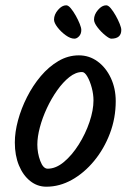

<svg xmlns="http://www.w3.org/2000/svg" viewBox="-20 -700 493 725"><path d="M155 5Q121 5 94 -16.5Q67 -38 51.5 -75.5Q36 -113 36 -162Q36 -201 48 -245.5Q60 -290 82 -333.5Q104 -377 134 -412.5Q164 -448 200.5 -469.5Q237 -491 278 -491Q317 -491 348.5 -468Q380 -445 398.5 -405.5Q417 -366 417 -318Q417 -254 395 -196Q373 -138 335.5 -92.5Q298 -47 251.5 -21Q205 5 155 5ZM160 -63Q191 -63 221.5 -88.5Q252 -114 277.5 -154.5Q303 -195 318 -239.5Q333 -284 333 -321Q333 -344 326.5 -368.5Q320 -393 310 -410.5Q300 -428 290 -428Q266 -428 242 -409Q218 -390 196 -359Q174 -328 157 -291.5Q140 -255 130.5 -219Q121 -183 121 -154Q121 -122 132 -92.5Q143 -63 160 -63ZM400 -554Q393 -554 377 -567Q361 -580 348 -597Q335 -614 335 -626Q335 -645 350 -662.5Q365 -680 381 -680Q389 -680 398.5 -668.5Q408 -657 417 -641Q426 -625 432 -610Q438 -595 438 -587Q438 -554 400 -554ZM261 -554Q246 -554 228 -567Q210 -580 197 -597Q184 -614 184 -626Q184 -645 199 -662.5Q214 -680 230 -680Q238 -680 247.5 -668.5Q257 -657 266 -641Q275 -625 281 -610Q287 -595 287 -587Q287 -572 278.5 -563Q270 -554 261 -554Z"/></svg>

Font: Solitreo
Style: Regular
Weight: 400
Designer: Nathan Gross, Bryan Kirschen, Binghamton University
Foundry: Eli Heuer
Version: Version 1.100; ttfautohint (v1.8.4.7-5d5b)